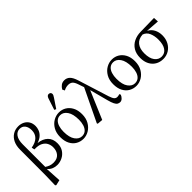

<svg xmlns="http://www.w3.org/2000/svg" viewBox="26 -1593 2624 2624"><g transform="rotate(-45 1338.0 -280.5)"><path d="M163 -522V-86Q191 -67 220 -56.5Q249 -46 285 -46Q356 -46 393 -88.5Q430 -131 430 -200Q430 -241 411.5 -278.5Q393 -316 348.5 -339.5Q304 -363 227 -360L218 -403Q303 -417 345.5 -460Q388 -503 388 -570Q388 -630 360.5 -666Q333 -702 283 -702Q229 -702 196 -655Q163 -608 163 -522ZM80 187 85 -11 86 -496Q86 -571 112 -625.5Q138 -680 185 -710Q232 -740 293 -740Q341 -740 380 -720.5Q419 -701 442 -664Q465 -627 465 -574Q465 -541 452 -505.5Q439 -470 407 -439.5Q375 -409 319 -391Q408 -381 459 -331.5Q510 -282 510 -197Q510 -127 478.5 -80.5Q447 -34 398.5 -10.5Q350 13 300 13Q259 13 223 -2Q187 -17 158 -50L171 179L93 197Z M805 13Q748 13 700 -14.5Q652 -42 623.5 -96Q595 -150 595 -229Q595 -308 627.5 -364.5Q660 -421 711.5 -451Q763 -481 820 -481Q878 -481 925 -452.5Q972 -424 1000.5 -370.5Q1029 -317 1029 -240Q1029 -161 996.5 -104.5Q964 -48 913 -17.5Q862 13 805 13ZM817 -26Q861 -26 889.5 -51.5Q918 -77 931.5 -120.5Q945 -164 945 -216Q945 -326 905 -384Q865 -442 806 -442Q763 -442 734.5 -416Q706 -390 692.5 -346Q679 -302 679 -249Q679 -139 719.5 -82.5Q760 -26 817 -26ZM801 -550 856 -718Q864 -740 875 -749Q886 -758 899 -758Q916 -758 927 -748.5Q938 -739 938 -722Q938 -710 933 -700Q928 -690 916 -671L827 -538Z M1514 13Q1493 13 1474.5 2.5Q1456 -8 1440 -39.5Q1424 -71 1408 -132L1339 -394L1167 11L1087 4L1082 -9L1309 -481L1283 -557Q1264 -616 1240 -637Q1216 -658 1175 -658Q1153 -658 1131.5 -652Q1110 -646 1091 -635L1074 -669Q1092 -701 1118.5 -720.5Q1145 -740 1183 -740Q1230 -740 1262.5 -708Q1295 -676 1318 -602L1458 -156Q1476 -101 1493.5 -83Q1511 -65 1536 -65Q1559 -65 1581 -74L1591 -54Q1581 -28 1560 -7.5Q1539 13 1514 13Z M1828 13Q1771 13 1723 -14.5Q1675 -42 1646.5 -96Q1618 -150 1618 -229Q1618 -308 1650.5 -364.5Q1683 -421 1734.5 -451Q1786 -481 1843 -481Q1901 -481 1948 -452.5Q1995 -424 2023.5 -370.5Q2052 -317 2052 -240Q2052 -161 2019.5 -104.5Q1987 -48 1936 -17.5Q1885 13 1828 13ZM1840 -26Q1884 -26 1912.5 -51.5Q1941 -77 1954.5 -120.5Q1968 -164 1968 -216Q1968 -326 1928 -384Q1888 -442 1829 -442Q1786 -442 1757.5 -416Q1729 -390 1715.5 -346Q1702 -302 1702 -249Q1702 -139 1742.5 -82.5Q1783 -26 1840 -26Z M2349 13Q2285 13 2236.5 -15.5Q2188 -44 2160.5 -96.5Q2133 -149 2133 -221Q2133 -302 2167 -357Q2201 -412 2259 -440.5Q2317 -469 2389 -470L2653 -475L2657 -403L2461 -417Q2513 -391 2540 -340Q2567 -289 2567 -225Q2567 -156 2538 -102Q2509 -48 2459.5 -17.5Q2410 13 2349 13ZM2217 -227Q2217 -129 2256 -77.5Q2295 -26 2354 -26Q2416 -26 2451.5 -77Q2487 -128 2487 -223Q2487 -294 2463 -350Q2439 -406 2382 -425Q2300 -420 2258.5 -368Q2217 -316 2217 -227Z"/></g></svg>

Font: Source Serif 4 Subhead
Style: Regular
Weight: 400
Designer: Frank Grießhammer
Foundry: Adobe Systems Incorporated
Version: Version 4.004;hotconv 1.0.117;makeotfexe 2.5.65602